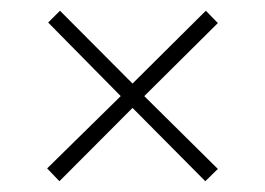

<svg xmlns="http://www.w3.org/2000/svg" viewBox="-20 -459 494 358"><path d="M91.8 -439 227.1 -303.2 363.8 -439 386.2 -416 249 -279.8 386.2 -144 362.8 -121.1 227.1 -257.8 90.8 -121.1 67.9 -145 205.1 -279.8 69.8 -417Z"/></svg>

Font: Halibut Exp Thin
Style: Regular
Weight: 250
Width: 7
Designer: Matteo Maggi
Foundry: Collletttivo
Version: Version 3.080 | FøM Fix